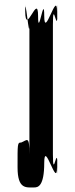

<svg xmlns="http://www.w3.org/2000/svg" viewBox="-20 -822 327 842"><path d="M130 0C146 0 174 -4 174 -108C174 -214 230 9 230 -88C230 -192 232 14 232 -90C232 -204 212 -23 212 -145V-715C212 -837 232 -656 232 -770C232 -874 230 -668 230 -772C230 -869 174 -646 174 -752C174 -856 147 -648 147 -752C147 -858 91 -658 91 -772C91 -876 90 -666 90 -770C90 -865 109 -629 109 -715V-145C109 -231 99 -207 73 -197C56 -197 57 -192 57 -88C57 9 95 0 130 0Z"/></svg>

Font: Hussar Przerywany
Style: Regular
Weight: 400
Foundry: Cannot Into Space Fonts
Version: Version 0.982